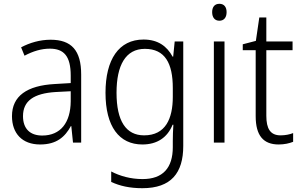

<svg xmlns="http://www.w3.org/2000/svg" viewBox="-20 -750 1583 1010"><path d="M246 -541C190 -541 136 -525 91 -501L109 -457C154 -481 198 -494 242 -494C316 -494 352 -455 352 -352V-313L268 -308C122 -300 43 -245 43 -139C43 -49 96 10 191 10C278 10 322 -30 353 -87H355L364 0H407V-358C407 -485 356 -541 246 -541ZM274 -266 352 -270V-217C351 -105 299 -37 202 -37C139 -37 101 -72 101 -139C101 -219 157 -259 274 -266Z M735 -542C605 -542 535 -437 535 -262C535 -84 607 10 729 10C807 10 861 -27 888 -94H892C890 -64 889 -35 889 -8V24C889 133 837 192 730 192C667 192 611 176 565 152V207C610 228 662 240 729 240C880 240 944 160 944 18V-532H899L891 -452H888C858 -507 811 -542 735 -542ZM742 -493C848 -493 889 -417 889 -287V-241C889 -126 851 -38 738 -38C643 -38 593 -113 593 -262C593 -407 641 -493 742 -493Z M1134 -730C1109 -730 1096 -713 1096 -686C1096 -658 1110 -641 1134 -641C1158 -641 1172 -658 1172 -686C1172 -713 1159 -730 1134 -730ZM1161 -532H1105V0H1161Z M1456 -38C1402 -38 1381 -73 1381 -141V-486H1519V-532H1381V-658H1344L1326 -535L1257 -517V-486H1325V-139C1325 -36 1366 10 1446 10C1476 10 1502 4 1522 -4V-50C1505 -43 1481 -38 1456 -38Z"/></svg>

Font: Noto Sans Devanagari SemiCondensed Light
Style: Regular
Weight: 300
Width: 4
Designer: Jelle Bosma - Monotype Design Team
Foundry: Monotype Imaging Inc.
Version: Version 2.004